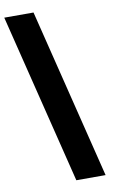

<svg xmlns="http://www.w3.org/2000/svg" viewBox="-183 -826 635 1060"><g transform="rotate(-10 135.0 -296.5)"><path d="M-80 -773 156 180H320L84 -773Z"/></g></svg>

Font: Kreadon Extra Bold
Style: Regular
Weight: 800
Designer: kohakuno
Foundry: StudioGnu
Version: Version 1.000;Glyphs 3.1.2 (3151)